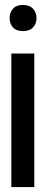

<svg xmlns="http://www.w3.org/2000/svg" viewBox="-20 -761 187 778"><path d="M119 -3H26V-544H119ZM19 -688Q19 -710 32.5 -725.5Q46 -741 73 -741Q100 -741 114 -725.5Q128 -710 128 -687.5Q128 -665 114 -650Q100 -635 73 -635Q46 -635 32.5 -650Q19 -665 19 -688Z"/></svg>

Font: lipipragatuchhi
Style: Regular
Weight: 400
Designer: Abhinash Majhi
Version: Version 1.000